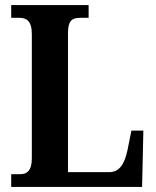

<svg xmlns="http://www.w3.org/2000/svg" viewBox="-20 -734 611 754"><path d="M24 0H538L543 -221H496L481 -146C469 -88 448 -58 409 -58H247V-604C247 -652 262 -664 295 -664H328V-714H24V-664H56C84 -664 105 -652 105 -600V-112C105 -62 84 -50 60 -50H24Z"/></svg>

Font: Noto Serif Thai Condensed
Style: Bold
Weight: 700
Width: 3
Designer: Monotype Design Team
Foundry: Monotype Imaging Inc.
Version: Version 2.002